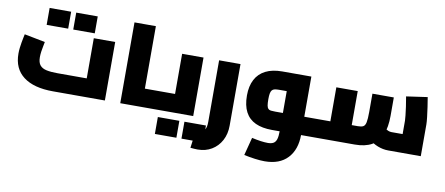

<svg xmlns="http://www.w3.org/2000/svg" viewBox="-80 -1023 3768 1625"><g transform="rotate(10 1804.5 -210.5)"><path d="M382.9 0Q217.3 0 128.7 -67.5Q40 -135 40 -263.9Q40 -288.3 42.9 -313.9Q45.9 -339.5 50.1 -362.8Q54.2 -386 58.2 -404.7Q62.2 -423.4 64.3 -434L242.9 -399.1Q240.8 -385.9 235.9 -363.2Q231 -340.5 227.4 -314.8Q223.8 -289.1 223.8 -265.7Q223.8 -220 242.9 -196.8Q262.1 -173.5 300 -165.6Q338 -157.6 392.9 -157.6H645.6V-502.8H829.4V0ZM233 -544.8V-690.3H417.9V-544.8ZM461.5 -544.8V-690.3H646.4V-544.8Z M1145.3 0V-157.6H1267.7V0ZM961.5 0V-694.5H1145.3V0ZM1267.7 0V-157.6Q1278.6 -157.6 1283.1 -136.6Q1287.7 -115.7 1287.7 -79.1Q1287.7 -42.5 1283.1 -21.3Q1278.6 0 1267.7 0Z M1268 0V-157.6H1514.1L1404.7 -67.8V-502.8H1588.5V0ZM1268 0Q1257.1 0 1252.6 -21.3Q1248 -42.5 1248 -78.8Q1248 -115.7 1252.6 -136.6Q1257.1 -157.6 1268 -157.6ZM1295.2 205.4V60H1480.1V205.4ZM1523.7 205.4V60H1708.6V205.4Z M1673.5 272.4Q1660.5 272.4 1644.9 271.2Q1629.3 270 1611.9 268.4L1632.5 111.8Q1648.5 112.8 1658 113.8Q1667.5 114.8 1673.5 114.8Q1694.4 114.8 1708.4 93.2Q1722.5 71.6 1722.5 26V-502.8H1906.3V26Q1906.3 98.6 1876.4 154.2Q1846.5 209.8 1794.2 241.1Q1741.9 272.4 1673.5 272.4Z M2515.3 0V-157.6H2624.3V0ZM2249.6 272Q2212.5 272 2165.4 265.7Q2118.3 259.4 2071.3 249.3L2111.3 95.3Q2154 104.8 2188.5 109.6Q2223.1 114.4 2249.6 114.4Q2278.8 114.4 2297 104.3Q2315.2 94.1 2323.4 69Q2331.5 43.8 2331.5 -2.3V-374.9L2376.7 -345.2H2265Q2242.7 -345.2 2228 -341.9Q2213.2 -338.6 2205.1 -328.8Q2196.9 -319 2193.3 -300.3Q2189.8 -281.5 2189.8 -251.1Q2189.8 -216.3 2193.3 -197.2Q2196.9 -178.2 2205.1 -169.8Q2213.2 -161.4 2228 -159.5Q2242.7 -157.6 2265 -157.6H2331.5V0H2265Q2180.7 0 2122.8 -26.8Q2064.9 -53.6 2035.5 -109.3Q2006 -165.1 2006 -251.1Q2006 -331.6 2035.5 -387.9Q2064.9 -444.2 2122.8 -473.5Q2180.7 -502.8 2265 -502.8H2515.3V-2.3Q2515.3 125 2446.4 198.5Q2377.5 272 2249.6 272ZM2624.3 0V-157.6Q2635.2 -157.6 2639.7 -136.6Q2644.3 -115.7 2644.3 -78.8Q2644.3 -42.5 2639.7 -21.3Q2635.2 0 2624.3 0Z M3264.6 0Q3218.8 0 3173.9 -17.5Q3129 -35.1 3092 -67.5L3204.8 -183.5Q3221 -169.7 3235.6 -163.7Q3250.2 -157.6 3264.6 -157.6H3445.3L3360.4 -82.1V-273.1Q3360.4 -286.1 3356.9 -317.6Q3353.4 -349.1 3347.7 -390.9Q3341.9 -432.7 3333.9 -476.7L3515.1 -502.8Q3521.7 -466.2 3528.2 -420.6Q3534.7 -375 3539.5 -334.6Q3544.2 -294.2 3544.2 -273.1V0ZM2624 0V-157.6H2775.7L2739.3 -118.1V-450H2923.1V0ZM2923.1 0V-157.6H2976.4Q3005.9 -157.6 3021.6 -166.1Q3037.3 -174.6 3043.4 -203.4Q3049.4 -232.3 3049.4 -291.5V-450H3233.2V-291.5Q3233.2 -192.9 3205.6 -128Q3177.9 -63.1 3121.4 -31.5Q3064.8 0 2976.4 0ZM2624 0Q2613.1 0 2608.6 -21.3Q2604 -42.5 2604 -78.8Q2604 -115.7 2608.6 -136.6Q2613.1 -157.6 2624 -157.6Z"/></g></svg>

Font: TitilliumWeb ExtraLight
Style: Regular
Weight: 400
Designer: Mohamed Gaber, Accademia di Belle Arti di Urbino and others
Foundry: Kief Type Foundry, Accademia di Belle Arti di Urbino and others
Version: Version 3.000; ttfautohint (v1.8.2)